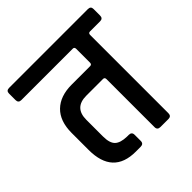

<svg xmlns="http://www.w3.org/2000/svg" viewBox="-192 -756 888 888"><g transform="rotate(-45 252.5 -311.5)"><path d="M143 -266V-157Q143 -114 161 -96.5Q179 -79 221 -78H232Q252 -78 252 -59V-19Q252 0 232 0H201Q52 0 52 -160V-271Q52 -348 93.5 -388.5Q135 -429 210 -429H331Q342 -429 342 -441V-531Q342 -542 333 -543H-5Q-24 -543 -24 -562V-605Q-24 -623 -5 -623H510Q529 -623 529 -605V-562Q529 -543 510 -543H444Q433 -543 433 -531V-19Q433 0 414 0H362Q342 0 342 -19V-333Q342 -345 331 -345H222Q143 -345 143 -266Z"/></g></svg>

Font: Rajdhani SemiBold
Style: Regular
Weight: 600
Designer: Satya Rajpurohit, Jyotish Sonowal
Foundry: Indian Type Foundry
Version: Version 1.201 February 1, 2022